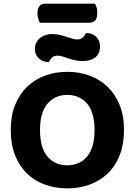

<svg xmlns="http://www.w3.org/2000/svg" viewBox="-20 -1019 740 1056"><path d="M199 -894Q195 -902 190.5 -916Q186 -930 186 -945Q186 -975 198 -987Q210 -999 231 -999H502Q515 -979 515 -948Q515 -918 503 -906Q491 -894 470 -894ZM266 -832Q287 -832 306.5 -827.5Q326 -823 344 -817Q362 -811 377.5 -806.5Q393 -802 405 -802Q426 -802 437 -814.5Q448 -827 453 -837H458Q487 -837 508.5 -817Q530 -797 530 -765Q530 -723 503.5 -703Q477 -683 437 -683Q413 -683 393 -687.5Q373 -692 355.5 -698Q338 -704 323.5 -708.5Q309 -713 297 -713Q276 -713 265 -701Q254 -689 249 -678H245Q216 -678 194 -697.5Q172 -717 172 -750Q172 -771 180.5 -786.5Q189 -802 202.5 -812Q216 -822 232.5 -827Q249 -832 266 -832ZM662 -304Q662 -226 638.5 -166Q615 -106 573 -65.5Q531 -25 474 -4Q417 17 350 17Q283 17 226 -4Q169 -25 127.5 -65.5Q86 -106 62.5 -166Q39 -226 39 -304Q39 -382 63 -441.5Q87 -501 129 -541.5Q171 -582 227.5 -603Q284 -624 350 -624Q416 -624 473 -603Q530 -582 572 -541.5Q614 -501 638 -441.5Q662 -382 662 -304ZM500 -304Q500 -400 459.5 -448.5Q419 -497 350 -497Q282 -497 241 -448.5Q200 -400 200 -304Q200 -207 240.5 -158.5Q281 -110 350 -110Q419 -110 459.5 -158.5Q500 -207 500 -304Z"/></svg>

Font: Baloo Bhaina 2
Style: Bold
Weight: 700
Designer: Yesha Goshar, Manish Minz, Shuchita Grover and Ek Type
Foundry: Ek Type
Version: Version 1.640;hotconv 1.0.111;makeotfexe 2.5.65597; ttfautoh